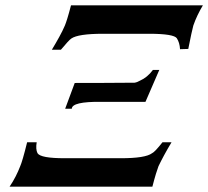

<svg xmlns="http://www.w3.org/2000/svg" viewBox="-20 -702 783 722"><path d="M247 -682C237 -643 229 -618 224 -606C213 -580 196 -550 175 -515H209C229 -539 242 -553 248 -557C265 -569 305 -575 367 -575H542C603 -575 638 -569 645 -558C652 -547 656 -534 657 -517L688 -518C697 -563 703 -592 707 -606C716 -632 728 -657 743 -682ZM555 -439C541 -420 525 -407 507 -399C500 -395 493 -392 486 -391C383 -390 308 -390 261 -390L225 -293H250C250 -311 287 -320 360 -319C471 -319 527 -319 527 -319L579 -439ZM591 -167C572 -143 559 -129 552 -126C535 -113 495 -107 434 -107H224C163 -107 129 -113 121 -126C116 -136 115 -150 118 -167H82C70 -118 61 -88 56 -77C46 -51 33 -25 16 0H553C563 -39 571 -64 576 -77C588 -102 604 -132 625 -167Z"/></svg>

Font: GFS Pyrsos
Style: Regular
Weight: 400
Designer: George Matthiopoulos
Foundry: George Matthiopoulos
Version: Version 1.0